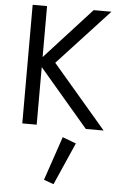

<svg xmlns="http://www.w3.org/2000/svg" viewBox="-66 -744 697 1129"><g transform="rotate(5 282.5 -180.0)"><path d="M80 -700H165V-399L440 -700H545L242 -372L560 0H455L165 -340V0H80ZM324 60 404 90 294 340 236 319Z"/></g></svg>

Font: Von Book
Style: Regular
Weight: 400
Version: Version 4.000; ttfautohint (v1.8.4.7-5d5b)